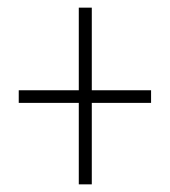

<svg xmlns="http://www.w3.org/2000/svg" viewBox="-20 -604 445 502"><path d="M220 -368H375V-335H220V-122H186V-335H29V-368H186V-584H220Z"/></svg>

Font: Noto Sans Gujarati UI ExtraCondensed ExtraLight
Style: Regular
Weight: 200
Width: 2
Designer: Jelle Bosma - Monotype Design Team, Universal Thirst
Foundry: Monotype Imaging Inc.
Version: Version 2.106; ttfautohint (v1.8.4.7-5d5b)